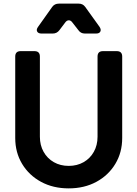

<svg xmlns="http://www.w3.org/2000/svg" viewBox="-20 -1027 758 1059"><path d="M359 12Q273 12 206.5 -24Q140 -60 102 -123Q64 -186 64 -266V-715Q64 -745 94 -745H170Q200 -745 200 -715V-273Q200 -226 220.5 -189.5Q241 -153 277 -132.5Q313 -112 359 -112Q405 -112 441 -132.5Q477 -153 497.5 -189.5Q518 -226 518 -273V-715Q518 -745 548 -745H624Q654 -745 654 -715V-266Q654 -186 616 -123Q578 -60 511.5 -24Q445 12 359 12ZM209 -842Q191 -842 185 -853Q179 -864 190 -879L268 -989Q281 -1007 305 -1007H414Q437 -1007 450 -989L529 -879Q539 -864 533.5 -853Q528 -842 510 -842H448Q425 -842 412 -861L380 -902Q371 -915 359.5 -915Q348 -915 339 -902L308 -861Q294 -842 271 -842Z"/></svg>

Font: Pitagon Sans Text
Style: Bold
Weight: 700
Designer: Travis Tran
Foundry: Pitagon
Version: Version 1.001; ttfautohint (v1.8.4.7-5d5b);gftools[0.9.26]